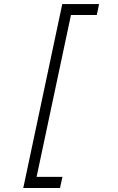

<svg xmlns="http://www.w3.org/2000/svg" viewBox="-20 -748 586 950"><path d="M276.9 182.1H95.2L288.1 -728H470.2L459 -673.8H331.1L161.1 127H289.1Z"/></svg>

Font: Anonymous Pro
Style: Italic
Weight: 400
Italic angle: -12°
Monospace: yes
Designer: Mark Simonson
Version: Version 1.003